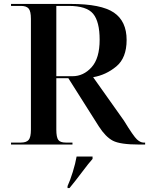

<svg xmlns="http://www.w3.org/2000/svg" viewBox="-20 -734 757 975"><path d="M36 0H348V-10H314Q286 -10 276 -23.5Q266 -37 266 -76V-337H327L482 -92Q516 -39 553 -19.5Q590 0 687 0H717V-10H709Q693 -10 675.5 -26Q658 -42 609 -122L453 -342Q518 -353 570.5 -396.5Q623 -440 623 -531Q623 -626 558.5 -670Q494 -714 339 -714H36V-704H86Q114 -704 125.5 -690.5Q137 -677 137 -638V-76Q137 -37 125.5 -23.5Q114 -10 86 -10H36ZM266 -347V-704H329Q420 -704 453 -664Q486 -624 486 -532Q486 -438 445 -392.5Q404 -347 348 -347ZM323 221H333Q362 186 396.5 140Q431 94 450 73V61H369Q363 96 349.5 139.5Q336 183 323 211Z"/></svg>

Font: Noto Serif Display Semi
Style: Regular
Weight: 600
Designer: Monotype Design Team
Foundry: Monotype Imaging Inc.
Version: Version 1.900